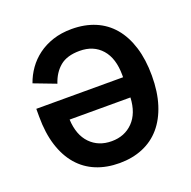

<svg xmlns="http://www.w3.org/2000/svg" viewBox="-128 -836 967 973"><g transform="rotate(-20 356.0 -349.0)"><path d="M52 -391H520V-402Q520 -493 476.5 -542.5Q433 -592 358 -592Q290 -592 252 -560.5Q214 -529 196 -474L78 -519Q92 -559 116.5 -593.5Q141 -628 176 -654Q211 -680 256.5 -695Q302 -710 358 -710Q428 -710 484 -686.5Q540 -663 579 -617Q618 -571 639 -503.5Q660 -436 660 -349Q660 -262 638.5 -194.5Q617 -127 577.5 -81Q538 -35 481.5 -11.5Q425 12 356 12Q286 12 230 -11Q174 -34 134.5 -79.5Q95 -125 73.5 -192.5Q52 -260 52 -349ZM356 -106Q426 -106 471 -152Q516 -198 520 -282H192Q196 -198 240.5 -152Q285 -106 356 -106Z"/></g></svg>

Font: IBM Plex Sans SmBld
Style: Regular
Weight: 600
Designer: Mike Abbink, Paul van der Laan, Pieter van Rosmalen
Foundry: Bold Monday
Version: Version 3.005